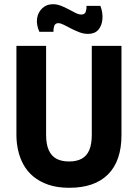

<svg xmlns="http://www.w3.org/2000/svg" viewBox="-20 -878 655 912"><path d="M309 14Q252 14 210 -0.5Q168 -15 138.5 -39.5Q109 -64 91.5 -96Q74 -128 66 -164Q58 -200 58 -236V-660H199V-238Q199 -193 211.5 -165Q224 -137 248 -124Q272 -111 308 -111Q344 -111 368 -124Q392 -137 404 -165Q416 -193 416 -238V-660H557V-236Q557 -114 493.5 -50Q430 14 309 14ZM398 -717Q377 -717 356.5 -725Q336 -733 317.5 -742.5Q299 -752 283.5 -760Q268 -768 257 -768Q242 -768 237.5 -754.5Q233 -741 234 -727H167Q152 -760 156 -789.5Q160 -819 180.5 -838.5Q201 -858 231 -858Q251 -858 270 -850.5Q289 -843 306.5 -833.5Q324 -824 339 -816.5Q354 -809 367 -809Q383 -809 387.5 -823Q392 -837 391 -850H457Q469 -818 466.5 -787Q464 -756 447 -736.5Q430 -717 398 -717Z"/></svg>

Font: Bricolage Grotesque 24pt SemiCondensed
Style: Bold
Weight: 700
Width: 4
Designer: Mathieu Triay
Foundry: Atelier Triay
Version: Version 1.001;gftools[0.9.33.dev8+g029e19f]